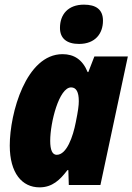

<svg xmlns="http://www.w3.org/2000/svg" viewBox="-20 -796 570 826"><path d="M320 -607C390 -607 423 -652 423 -707C423 -756 392 -776 341 -776C273 -776 238 -734 238 -676C238 -630 268 -607 320 -607ZM150 10C205 10 238 -22 270 -64H274L276 0H412L530 -553H386L360 -486H357C335 -540 298 -563 249 -563C92 -563 22 -309 22 -170C22 -51 75 10 150 10ZM224 -130C205 -130 196 -151 196 -190C196 -269 234 -420 286 -420C308 -420 319 -400 319 -361C319 -342 316 -319 306 -270C294 -208 267 -130 224 -130Z"/></svg>

Font: Noto Sans Condensed Black
Style: Italic
Weight: 900
Width: 3
Italic angle: -12°
Designer: Monotype Design Team
Foundry: Monotype Imaging Inc.
Version: Version 2.013